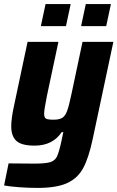

<svg xmlns="http://www.w3.org/2000/svg" viewBox="-26 -715 575 940"><path d="M-6 193 16 85Q64 86 141 86Q196 86 219.5 79Q243 72 253 51Q263 30 275 -25L284 -68H276Q232 -2 143 -2Q80 -2 54.5 -25Q29 -48 29 -97Q29 -135 43 -199L109 -510H260L204 -247Q190 -177 190 -159Q190 -139 199.5 -134Q209 -129 236 -129Q265 -129 279.5 -138.5Q294 -148 303 -173Q312 -198 324 -255L378 -510H529L428 -35Q408 59 381 108.5Q354 158 302.5 181.5Q251 205 158 205Q112 205 66.5 201.5Q21 198 -6 193ZM174 -587 197 -695H320L297 -587ZM371 -587 394 -695H517L494 -587Z"/></svg>

Font: Saira Semi Condensed
Style: Bold Italic
Weight: 700
Width: 4
Italic angle: -12°
Designer: Hector Gatti with collaboration of the Omnibus-Type team
Foundry: Omnibus-Type
Version: Version 1.001; ttfautohint (v1.8)